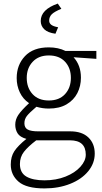

<svg xmlns="http://www.w3.org/2000/svg" viewBox="-20 -804 570 1070"><path d="M40 0ZM517 -476 390 -485Q431 -440 431 -371Q431 -324 411 -285Q391 -246 351 -222.5Q311 -199 252 -199Q216 -199 183 -209Q144 -176 130 -158Q116 -140 116 -117Q116 -92 134.5 -82Q153 -72 193 -72H372Q437 -72 472.5 -38Q508 -4 508 52Q508 106 471.5 150.5Q435 195 371 220.5Q307 246 228 246Q127 246 83.5 208.5Q40 171 40 113Q40 69 60 38.5Q80 8 127 -30Q91 -40 78 -61Q65 -82 65 -109Q65 -138 82 -163.5Q99 -189 142 -229Q108 -252 90.5 -289Q73 -326 73 -369Q73 -442 119 -491Q165 -540 252 -540Q305 -540 345 -520H517ZM375 -370Q375 -425 342.5 -460Q310 -495 252 -495Q195 -495 162 -459.5Q129 -424 129 -370Q129 -315 161.5 -279.5Q194 -244 252 -244Q310 -244 342.5 -279.5Q375 -315 375 -370ZM370 -22H193H182Q136 13 113.5 42Q91 71 91 110Q91 159 127 180Q163 201 228 201Q293 201 345.5 180Q398 159 428 125.5Q458 92 458 58Q458 -22 370 -22ZM207 -687Q207 -751 302 -784L322 -755Q283 -739 268.5 -724.5Q254 -710 254 -689Q254 -675 265.5 -666Q277 -657 304 -652L289 -616Q246 -622 226.5 -641Q207 -660 207 -687Z"/></svg>

Font: Martel Sans ExtraLight
Style: Regular
Weight: 275
Designer: Dan Reynolds and Mathieu Réguer
Foundry: Dan Reynolds and Mathieu Réguer
Version: Version 1.002; ttfautohint (v1.1) -l 5 -r 5 -G 72 -x 0 -D la